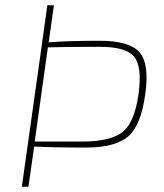

<svg xmlns="http://www.w3.org/2000/svg" viewBox="-20 -710 622 730"><path d="M185 -690 165 -549Q235 -555 360 -555Q472 -555 510.5 -511Q549 -467 532 -350Q516 -233 467 -191Q418 -149 307 -149Q176 -149 110 -153L88 0H63L140 -546V-547L160 -690ZM112 -172H306Q406 -174 449 -210.5Q492 -247 507 -354Q521 -459 489 -495.5Q457 -532 361 -532Q230 -532 162 -530Z"/></svg>

Font: Exo 2.0 Thin
Style: Italic
Weight: 250
Italic angle: -8°
Designer: Natanael Gama
Version: Version 1.001;PS 001.001;hotconv 1.0.70;makeotf.lib2.5.58329